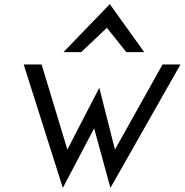

<svg xmlns="http://www.w3.org/2000/svg" viewBox="-20 -893 896 932"><path d="M374 -640 499 -758 593 -640H680L513 -873L288 -640ZM307 -167 182 -580H95L285 19L437 -270L516 19L856 -580H769L538 -167L462 -467Z"/></svg>

Font: Charger
Style: BdIt
Weight: 400
Designer: Jasper
Foundry: Cannot Into Space Fonts
Version: Version 0.98